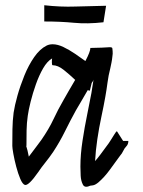

<svg xmlns="http://www.w3.org/2000/svg" viewBox="-20 -685 547 733"><path d="M324 24Q303 34 296 19Q289 5 288 -14Q287 -33 287 -49Q287 -95 295 -147.5Q303 -200 313 -248.5Q323 -297 329 -330Q331 -343 333 -355.5Q335 -368 337 -381Q336 -377 334 -374Q332 -371 330 -368L323 -339H320Q319 -340 318 -340Q317 -340 315 -341Q302 -318 290 -298Q278 -278 270 -264Q248 -224 228 -183.5Q208 -143 183 -105Q168 -83 153 -64.5Q138 -46 126 -28Q89 25 75 21Q66 18 57.5 -2Q49 -22 42 -48.5Q35 -75 31 -97.5Q27 -120 27 -128Q27 -159 27.5 -191.5Q28 -224 32 -255Q36 -282 46.5 -319.5Q57 -357 73 -396.5Q89 -436 110.5 -467Q132 -498 158 -511Q168 -516 181 -516Q200 -516 222 -505.5Q244 -495 266 -480Q288 -465 306 -452Q325 -488 325 -502H327Q378 -503 393.5 -504.5Q409 -506 409 -500Q409 -499 410 -489.5Q411 -480 409 -469Q408 -458 405.5 -445.5Q403 -433 401 -424Q394 -397 390.5 -370Q387 -343 382 -315Q376 -281 367 -239Q358 -197 351.5 -153Q345 -109 343 -70Q352 -80 362.5 -94Q373 -108 395 -138Q396 -139 402.5 -149.5Q409 -160 416 -171Q423 -182 424 -183H427L450 -147H470Q470 -134 462 -126Q455 -119 450.5 -109Q446 -99 438 -90Q419 -64 399 -36.5Q379 -9 356 11Q344 21 335 22.5Q326 24 324 24ZM90 -87Q107 -110 119 -125.5Q131 -141 138 -151Q167 -193 184 -229.5Q201 -266 223 -304Q231 -319 243 -339Q255 -359 267 -380Q246 -400 223.5 -418Q201 -436 181 -436Q178 -436 178 -447Q178 -458 179 -462Q160 -451 144.5 -424Q129 -397 117 -363Q105 -329 97 -297Q89 -265 86 -243Q82 -215 81.5 -187.5Q81 -160 81 -128H80Q82 -122 85 -110.5Q88 -99 90 -87ZM375 -600Q314 -593 262.5 -598Q211 -603 149 -603V-665Q211 -658 267.5 -660Q324 -662 385 -663Z"/></svg>

Font: Syne Tactile
Style: Regular
Weight: 400
Designer: Lucas Descroix
Foundry: Bonjour Monde
Version: Version 2.100; ttfautohint (v1.8.3)